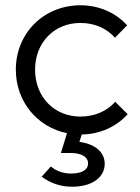

<svg xmlns="http://www.w3.org/2000/svg" viewBox="-20 -500 531 728"><path d="M253 208C329 208 377 173 377 121C377 77 341 46 281 38L290 10C358 9 421 -19 464 -67L417 -114C385 -78 338 -58 285 -58C185 -58 113 -133 113 -236C113 -338 185 -413 285 -413C338 -413 384 -393 416 -357L462 -404C419 -452 355 -480 285 -480C146 -480 40 -374 40 -236C40 -115 121 -18 234 5L211 80H247C291 80 314 96 314 120C314 143 292 158 249 158C217 158 191 147 173 131L138 170C171 194 208 208 253 208Z"/></svg>

Font: MV Cash Light
Style: Regular
Weight: 300
Designer: Rodrigo Fuenzalida
Foundry: fragTYPE
Version: Version 1.100;Glyphs 3.1.2 (3151)